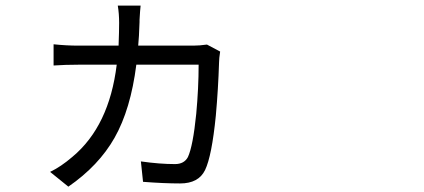

<svg xmlns="http://www.w3.org/2000/svg" viewBox="-20 -619 1540 698"><path d="M228.5 59.6 162.1 5.9Q201.2 -12.7 243.2 -48.8Q377 -160.2 404.3 -383.8H264.6Q217.8 -383.8 174.8 -380.9V-458Q221.7 -453.1 264.6 -453.1H411.1Q413.1 -505.9 413.1 -536.1Q413.1 -569.3 408.2 -598.6H491.2Q489.3 -583 487.3 -546.9Q487.3 -542 487.3 -539.1Q485.4 -481.4 482.4 -453.1H682.6Q705.1 -453.1 732.4 -457L780.3 -431.6Q776.4 -406.2 776.4 -392.6Q773.4 -295.9 764.6 -198.2Q750 -51.8 725.6 -1Q702.1 47.9 634.8 47.9Q576.2 47.9 500 42L492.2 -32.2Q560.5 -22.5 616.2 -22.5Q649.4 -22.5 663.1 -47.9Q681.6 -87.9 693.4 -205.1Q702.1 -298.8 702.1 -383.8H475.6Q455.1 -221.7 396.5 -118.2Q338.9 -16.6 228.5 59.6Z"/></svg>

Font: Bpmf GenYo Gothic R
Style: R
Weight: 400
Foundry: But Ko
Version: Version 1.320